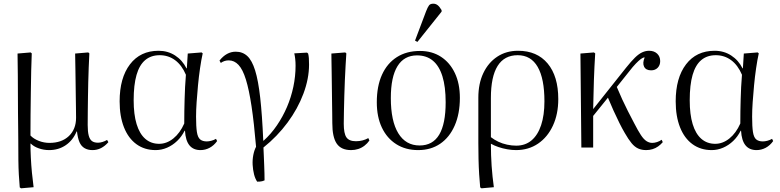

<svg xmlns="http://www.w3.org/2000/svg" viewBox="-20 -799 4226 1040"><path d="M94 221 87 216Q84 182 82 147Q80 112 79.5 67Q79 22 79 -41Q79 -57 78.5 -96Q78 -135 77.5 -186Q77 -237 77 -290.5Q77 -344 76.5 -391.5Q76 -439 75.5 -471Q75 -503 75 -509L146 -515L152 -510Q150 -471 149 -415.5Q148 -360 147 -298Q146 -236 145.5 -175.5Q145 -115 145 -65Q162 -47 190 -36Q218 -25 248 -25Q314 -25 353 -62Q392 -99 392 -161Q392 -180 391.5 -210.5Q391 -241 390.5 -277.5Q390 -314 389.5 -351.5Q389 -389 388.5 -422Q388 -455 387.5 -478.5Q387 -502 387 -509L458 -515L464 -510Q462 -473 460.5 -433Q459 -393 458 -353Q457 -313 456.5 -273.5Q456 -234 455.5 -196Q455 -158 455 -122Q455 -86 460.5 -65Q466 -44 478 -35Q490 -26 511 -26Q522 -26 535 -30Q548 -34 560 -41L567 -29Q549 -8 527.5 3Q506 14 481 14Q456 14 438 3.5Q420 -7 410.5 -29Q401 -51 397 -87H395Q375 -39 336 -12.5Q297 14 246 14Q217 14 190 4.5Q163 -5 147 -21H145Q145 13 147 54Q149 95 153 136.5Q157 178 162 215Z M823 14Q763 14 719 -18Q675 -50 651.5 -109.5Q628 -169 628 -250Q628 -377 684 -450.5Q740 -524 839 -524Q889 -524 928.5 -498.5Q968 -473 990 -429H992L997 -509L1072 -515L1078 -510Q1070 -474 1063.5 -429Q1057 -384 1052.5 -337Q1048 -290 1045 -246Q1042 -202 1042 -167Q1042 -113 1046.5 -84Q1051 -55 1064 -44Q1077 -33 1100 -33Q1111 -33 1124.5 -36.5Q1138 -40 1150 -47L1156 -35Q1139 -11 1115.5 1.5Q1092 14 1066 14Q1027 14 1006 -12Q985 -38 982 -91H980Q964 -59 939.5 -35.5Q915 -12 885 1Q855 14 823 14ZM842 -20Q883 -20 919 -49Q955 -78 978 -130Q978 -165 978.5 -197.5Q979 -230 980 -262.5Q981 -295 982.5 -327.5Q984 -360 987 -394Q965 -446 928.5 -473Q892 -500 845 -500Q798 -500 766.5 -473.5Q735 -447 719.5 -393Q704 -339 704 -256Q704 -179 720 -126.5Q736 -74 767 -47Q798 -20 842 -20Z M1373 185Q1362 169 1356 145Q1350 121 1348.5 94Q1347 67 1352 41Q1357 15 1367 -4Q1356 -134 1342.5 -223.5Q1329 -313 1312 -368Q1295 -423 1272 -447.5Q1249 -472 1219 -472Q1195 -472 1176 -458L1169 -471Q1188 -495 1210 -507Q1232 -519 1257 -519Q1294 -519 1319.5 -495.5Q1345 -472 1362 -417.5Q1379 -363 1389.5 -269.5Q1400 -176 1406 -37H1408Q1448 -73 1480 -120Q1512 -167 1534.5 -219.5Q1557 -272 1569 -329Q1581 -386 1581 -443Q1581 -463 1579 -480.5Q1577 -498 1574 -510L1643 -514L1649 -509Q1652 -498 1653 -483.5Q1654 -469 1654 -449Q1654 -373 1623.5 -291.5Q1593 -210 1537.5 -135Q1482 -60 1407 0Q1408 21 1409 45.5Q1410 70 1411 94Q1412 118 1412.5 139.5Q1413 161 1413 178Q1407 181 1400.5 182.5Q1394 184 1387.5 184.5Q1381 185 1373 185Z M1882 14Q1828 14 1804 -21Q1780 -56 1780 -132Q1780 -153 1779.5 -185Q1779 -217 1778.5 -255.5Q1778 -294 1777.5 -333.5Q1777 -373 1776.5 -408.5Q1776 -444 1775.5 -470.5Q1775 -497 1775 -509L1850 -515L1856 -510Q1854 -483 1852 -445Q1850 -407 1848 -364.5Q1846 -322 1845 -279Q1844 -236 1843 -197Q1842 -158 1842 -129Q1842 -76 1856.5 -55Q1871 -34 1908 -34Q1927 -34 1944 -38.5Q1961 -43 1975 -51L1981 -38Q1970 -22 1954.5 -10Q1939 2 1920.5 8Q1902 14 1882 14Z M2245 14Q2177 14 2126.5 -18Q2076 -50 2048.5 -108Q2021 -166 2021 -245Q2021 -332 2049 -394Q2077 -456 2129.5 -489.5Q2182 -523 2255 -523Q2320 -523 2368.5 -491.5Q2417 -460 2444 -403Q2471 -346 2471 -269Q2471 -183 2443 -119Q2415 -55 2364.5 -20.5Q2314 14 2245 14ZM2253 -11Q2324 -11 2359 -69.5Q2394 -128 2394 -245Q2394 -329 2376.5 -385.5Q2359 -442 2324.5 -470.5Q2290 -499 2239 -499Q2169 -499 2133 -440.5Q2097 -382 2097 -268Q2097 -143 2137.5 -77Q2178 -11 2253 -11ZM2241 -572 2228 -579 2288 -738Q2297 -761 2304 -770Q2311 -779 2327 -779Q2340 -779 2350.5 -771Q2361 -763 2372 -744V-736Z M2588 221 2581 216Q2578 186 2575.5 146Q2573 106 2572 62Q2571 18 2571 -24V-270Q2571 -346 2598 -403Q2625 -460 2673.5 -492Q2722 -524 2786 -524Q2889 -524 2946.5 -455Q3004 -386 3004 -262Q3004 -181 2975 -118.5Q2946 -56 2894.5 -21Q2843 14 2775 14Q2752 14 2727 9.5Q2702 5 2680 -2.5Q2658 -10 2640 -20H2639Q2639 11 2640 41Q2641 71 2643 100Q2645 129 2648 157.5Q2651 186 2655 215ZM2776 -10Q2825 -10 2859 -38.5Q2893 -67 2911 -121Q2929 -175 2929 -250Q2929 -373 2892.5 -436.5Q2856 -500 2784 -500Q2712 -500 2675.5 -442Q2639 -384 2639 -268V-56Q2657 -42 2679 -31.5Q2701 -21 2726.5 -15.5Q2752 -10 2776 -10Z M3480 14Q3456 14 3437 5.5Q3418 -3 3401 -23.5Q3384 -44 3364 -79Q3351 -101 3335 -133Q3319 -165 3303 -200.5Q3287 -236 3273 -270L3193 -171V0H3129L3124 -509L3197 -515L3204 -510Q3202 -474 3200 -438Q3198 -402 3197 -365.5Q3196 -329 3195 -290Q3194 -251 3193 -208L3371 -432Q3399 -467 3419.5 -487Q3440 -507 3458.5 -515.5Q3477 -524 3496 -524Q3523 -524 3539.5 -508.5Q3556 -493 3556 -468Q3556 -446 3542.5 -432Q3529 -418 3507 -418Q3479 -418 3469 -437.5Q3459 -457 3472 -488Q3463 -488 3451.5 -479.5Q3440 -471 3424 -454.5Q3408 -438 3388 -412L3321 -328Q3336 -292 3350.5 -260.5Q3365 -229 3381 -197.5Q3397 -166 3416 -130Q3436 -91 3451.5 -67.5Q3467 -44 3482 -34.5Q3497 -25 3513 -25Q3525 -25 3539 -29.5Q3553 -34 3564 -42L3570 -29Q3559 -16 3545 -6Q3531 4 3514.5 9Q3498 14 3480 14Z M3835 14Q3775 14 3731 -18Q3687 -50 3663.5 -109.5Q3640 -169 3640 -250Q3640 -377 3696 -450.5Q3752 -524 3851 -524Q3901 -524 3940.5 -498.5Q3980 -473 4002 -429H4004L4009 -509L4084 -515L4090 -510Q4082 -474 4075.5 -429Q4069 -384 4064.5 -337Q4060 -290 4057 -246Q4054 -202 4054 -167Q4054 -113 4058.5 -84Q4063 -55 4076 -44Q4089 -33 4112 -33Q4123 -33 4136.5 -36.5Q4150 -40 4162 -47L4168 -35Q4151 -11 4127.5 1.5Q4104 14 4078 14Q4039 14 4018 -12Q3997 -38 3994 -91H3992Q3976 -59 3951.5 -35.5Q3927 -12 3897 1Q3867 14 3835 14ZM3854 -20Q3895 -20 3931 -49Q3967 -78 3990 -130Q3990 -165 3990.5 -197.5Q3991 -230 3992 -262.5Q3993 -295 3994.5 -327.5Q3996 -360 3999 -394Q3977 -446 3940.5 -473Q3904 -500 3857 -500Q3810 -500 3778.5 -473.5Q3747 -447 3731.5 -393Q3716 -339 3716 -256Q3716 -179 3732 -126.5Q3748 -74 3779 -47Q3810 -20 3854 -20Z"/></svg>

Font: Literata 60pt Light
Style: Regular
Weight: 300
Designer: Latin by Veronika Burian and Jose Scaglione. Greek by Irene Vlachou. Cyrillic by Vera Evstafieva.
Foundry: TypeTogether
Version: Version 3.103;gftools[0.9.29]